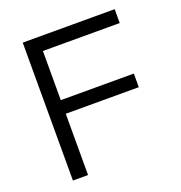

<svg xmlns="http://www.w3.org/2000/svg" viewBox="-131 -843 900 955"><g transform="rotate(-20 318.5 -365.0)"><path d="M93.3 0V-730H580V-656.6H173.4V-396.4H560V-324.3H173.4V0Z"/></g></svg>

Font: M PLUS 2 Thin
Style: Regular
Weight: 100
Designer: Coji Morishita
Foundry: UNDERFOREST DESIGN
Version: Version 1.001